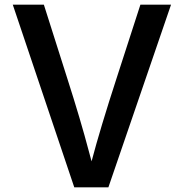

<svg xmlns="http://www.w3.org/2000/svg" viewBox="-20 -767 778 814"><path d="M34.2 -747.1H166L263.7 -439.5Q322.3 -256.8 357.4 -123L368.2 -83Q405.3 -223.6 475.6 -439.5L575.2 -747.1H705.1L439.5 27.3H294.9Z"/></svg>

Font: GenEi M Gothic v2 Medium
Style: Regular
Weight: 500
Version: Version 2.0